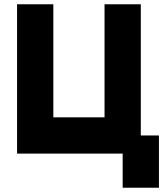

<svg xmlns="http://www.w3.org/2000/svg" viewBox="-20 -720 770 900"><path d="M60 0H555V160H725V-85H640V-700H470V-170H230V-700H60Z"/></svg>

Font: Unageo
Style: Black
Weight: 900
Designer: Richard Sepsi
Foundry: Richard Sepsi
Version: Version 2.000